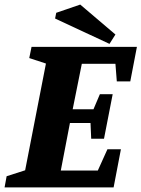

<svg xmlns="http://www.w3.org/2000/svg" viewBox="-39 -820 619 840"><path d="M-19 0 -10 -49 71 -75 162 -542 89 -566 99 -615H560L531 -464H472L466 -541H319L279 -342H370L398 -408H454L416 -213H360L357 -282H267L227 -74H389L431 -167H490L458 0ZM440 -628 202 -739 207 -764 312 -800 466 -669Z"/></svg>

Font: Manuale ExtraBold
Style: Italic
Weight: 800
Italic angle: -11°
Designer: Eduardo Tunni / Pablo Cosgaya
Foundry: Eduardo Tunni / Pablo Cosgaya
Version: Version 1.002